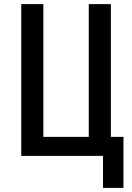

<svg xmlns="http://www.w3.org/2000/svg" viewBox="-20 -755 640 930"><path d="M479 155V0H83V-735H190V-92H410V-735H517V-92H578V155Z"/></svg>

Font: Iosevka Custom SmBdEx
Style: Regular
Weight: 600
Width: 7
Monospace: yes
Designer: Belleve Invis
Foundry: Belleve Invis
Version: Version 11.2.4; ttfautohint (v1.8.4)